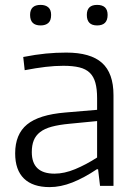

<svg xmlns="http://www.w3.org/2000/svg" viewBox="-20 -760 558 785"><path d="M377 -656Q335 -656 335 -699Q335 -740 377 -740Q420 -740 420 -699Q420 -656 377 -656ZM146 -656Q103 -656 103 -699Q103 -740 146 -740Q166 -740 177.5 -730Q189 -720 189 -699Q189 -676 177.5 -666Q166 -656 146 -656ZM203 -50Q243 -50 287.5 -68.5Q332 -87 377 -116V-265L264 -254Q221 -250 191.5 -242Q162 -234 144 -220Q126 -206 118 -186Q110 -166 110 -138Q110 -50 203 -50ZM183 5Q114 5 78 -30Q42 -65 42 -133Q42 -211 90.5 -251Q139 -291 247 -300L377 -311V-359Q377 -396 370 -421.5Q363 -447 347 -462.5Q331 -478 304.5 -484.5Q278 -491 239 -491Q204 -491 166 -486.5Q128 -482 81 -473L75 -527Q126 -537 167.5 -541Q209 -545 251 -545Q350 -545 397 -503Q444 -461 444 -371V0H389L381 -68H376Q324 -33 276 -14Q228 5 183 5Z"/></svg>

Font: EncodeSans
Style: Light
Weight: 300
Designer: Pablo Impallari, Andres Torresi
Foundry: Pablo Impallari, Andres Torresi
Version: Version 1.000; ttfautohint (v1.4.1)